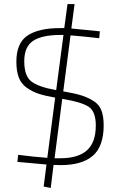

<svg xmlns="http://www.w3.org/2000/svg" viewBox="-20 -810 570 950"><path d="M196 113 210 4 66 -9 70 -44Q146 -34 214 -29L253 -327Q202 -336 171.5 -346Q141 -356 113 -375.5Q85 -395 73 -426.5Q61 -458 61 -505Q61 -597 116 -634Q171 -671 278 -671H298L314 -790H349L333 -669L474 -655L471 -621Q392 -630 329 -635L293 -358Q350 -348 381 -338.5Q412 -329 441 -311.5Q470 -294 481.5 -264.5Q493 -235 493 -190Q493 -86 439.5 -39.5Q386 7 280 7Q258 7 245 6L231 120ZM454 -189Q454 -258 419 -281.5Q384 -305 288 -321L250 -27H279Q366 -27 410 -66Q454 -105 454 -189ZM258 -364 294 -637H278Q188 -637 144 -608Q100 -579 100 -507Q100 -435 134.5 -407.5Q169 -380 258 -364Z"/></svg>

Font: TypoPRO Titillium Title
Style: Regular
Weight: 250
Designer: Campivisivi
Foundry: Accademia di Belle Arti di Urbino and students of MA course of Visual design
Version: 1.000